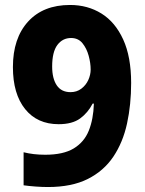

<svg xmlns="http://www.w3.org/2000/svg" viewBox="-20 -743 583 773"><path d="M508 -409Q508 -322 491.5 -246Q475 -170 436.5 -112.5Q398 -55 333.5 -22.5Q269 10 173 10Q150 10 123 8Q96 6 75 3V-130Q95 -125 116.5 -122.5Q138 -120 162 -120Q235 -120 277 -145.5Q319 -171 337.5 -217Q356 -263 358 -326H353Q334 -289 302.5 -266Q271 -243 216 -243Q130 -243 81 -304Q32 -365 32 -473Q32 -589 93 -656Q154 -723 262 -723Q333 -723 388.5 -688.5Q444 -654 476 -584Q508 -514 508 -409ZM266 -590Q232 -590 211 -562Q190 -534 190 -475Q190 -427 208.5 -399.5Q227 -372 264 -372Q289 -372 307.5 -386Q326 -400 335.5 -421Q345 -442 345 -463Q345 -489 337 -518.5Q329 -548 312 -569Q295 -590 266 -590Z"/></svg>

Font: Noto Sans Armenian SemiCondensed ExtraBold
Style: Regular
Weight: 800
Width: 4
Designer: Monotype Design Team
Foundry: Monotype Imaging Inc.
Version: Version 2.008; ttfautohint (v1.8.4.7-5d5b)